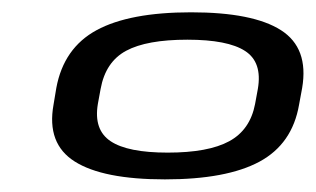

<svg xmlns="http://www.w3.org/2000/svg" viewBox="-20 -704 513 312"><path d="M248 -412.5Q348 -412.5 401.5 -441.2Q455 -470 466 -534L471 -561Q482 -626 436.5 -655Q391 -684 290.5 -684Q190.5 -684 137 -655Q83.5 -626 71.5 -561L67 -534Q55.5 -470.5 101.5 -441.5Q147.5 -412.5 248 -412.5ZM252.5 -456Q187.5 -456 159.8 -474.5Q132 -493 139 -535L143.5 -559.5Q151.5 -603.5 185 -621.5Q218.5 -639.5 284.5 -639.5Q350 -639.5 378.2 -621.2Q406.5 -603 399 -559.5L394.5 -535Q386.5 -493 352.5 -474.5Q318.5 -456 252.5 -456Z"/></svg>

Font: Anybody Expanded
Style: Italic
Weight: 400
Width: 7
Italic angle: -10°
Version: Version 1.113;gftools[0.9.25]